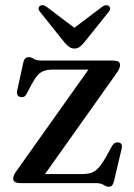

<svg xmlns="http://www.w3.org/2000/svg" viewBox="-20 -700 512 734"><path d="M425.5 -420 138.5 -15.5 120 -34.5H290Q314 -34.5 329 -39.5Q344 -44.5 356.8 -58.5Q369.5 -72.5 385 -99.5L408 -141.5Q413.5 -150.5 419.5 -153.5Q425.5 -156.5 432.5 -155.5Q441 -154.5 444.2 -148.8Q447.5 -143 445.5 -133.5L416 -8.5Q413 4 408.2 9Q403.5 14 396 14Q386.5 14 376.2 7Q366 0 345.5 0H59.5Q43.5 0 37 -4.5Q30.5 -9 30.5 -17Q30.5 -23.5 33.5 -30.8Q36.5 -38 44.5 -48.5L329.5 -450L346 -434H183.5Q163 -434 148.8 -429.2Q134.5 -424.5 123.5 -412Q112.5 -399.5 100.5 -377L82.5 -342.5Q78 -333.5 72.2 -330.5Q66.5 -327.5 58.5 -329Q51 -330.5 47.2 -336.8Q43.5 -343 45.5 -352.5L68.5 -458Q71 -471 76.2 -476.2Q81.5 -481.5 89.5 -481.5Q99.5 -481.5 109.2 -475Q119 -468.5 138.5 -468.5H410.5Q426.5 -468.5 432.8 -464.2Q439 -460 439 -451.5Q439 -445.5 436 -438.2Q433 -431 425.5 -420ZM284.5 -578.5 158 -674Q150.5 -679.5 143.5 -680Q136.5 -680.5 131.5 -676.5Q127.5 -673 127.5 -667Q127.5 -661 133.5 -654L228 -536Q237 -526 245.2 -520.2Q253.5 -514.5 264.5 -514.5Q276 -514.5 283.8 -520.2Q291.5 -526 300.5 -536L395 -654Q401 -661 401 -667Q401 -673 397 -676.5Q392 -680.5 385 -680Q378 -679.5 370.5 -674L244 -578.5Z"/></svg>

Font: Fraunces 20pt
Style: Regular
Weight: 400
Version: Version 1.000;[b76b70a41]